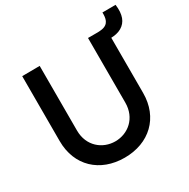

<svg xmlns="http://www.w3.org/2000/svg" viewBox="-182 -976 1137 1156"><g transform="rotate(-30 387.0 -397.5)"><path d="M680 -809.5C681 -770.5 676 -731 625 -722.5C612 -720 598.5 -720 584 -720H528V-270.5C528 -163.5 449.5 -98.5 360 -98.5C272.5 -98.5 192 -162 192 -270.5V-720L70 -719V-267.5C70 -96 188.5 15 360 15C531.5 15 650 -96.5 650 -267.5V-651C675 -652 700.5 -656.5 721.5 -669C762.5 -693 781 -737.5 771.5 -810Z"/></g></svg>

Font: Hauora
Style: Bold
Weight: 700
Designer: Wayne Shih
Foundry: WCYS
Version: Version 1.001;hotconv 1.0.109;makeotfexe 2.5.65596